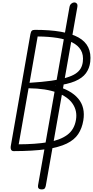

<svg xmlns="http://www.w3.org/2000/svg" viewBox="-20 -1220 750 1550"><path d="M708.5 -720Q702.5 -668.5 673.8 -629Q645 -589.5 584.8 -564Q524.5 -538.5 424.5 -527.5Q552 -494.5 611.2 -424.2Q670.5 -354 652.5 -247Q642 -184 611.2 -137.5Q580.5 -91 518.5 -60.8Q456.5 -30.5 352.5 -15.5Q248.5 -0.5 91 0Q75.5 0 69.8 -11.2Q64 -22.5 66.5 -38L225.5 -944.5Q229.5 -965 237 -972Q244.5 -979 262.5 -979Q503.5 -979 613.8 -917.5Q724 -856 708.5 -720ZM131 -55Q266.5 -55.5 365.5 -71.8Q464.5 -88 522.8 -131Q581 -174 593.5 -254Q605 -324.5 567.2 -381.2Q529.5 -438 440.8 -472Q352 -506 210.5 -507.5ZM218.5 -551.5Q321.5 -558 394.2 -568.2Q467 -578.5 515 -592.8Q563 -607 590.8 -625.8Q618.5 -644.5 631.8 -668Q645 -691.5 648.5 -720.5Q655.5 -776.5 633 -815.2Q610.5 -854 562 -878.2Q513.5 -902.5 443 -913.8Q372.5 -925 284 -925.5ZM604 -1161 350 278Q348 290 342.2 299.5Q336.5 309 317 309Q298.5 309 291.5 300.2Q284.5 291.5 287 277L541 -1163.5Q544.5 -1182 556.5 -1191.2Q568.5 -1200.5 580 -1200.5Q592 -1200.5 600 -1191.5Q608 -1182.5 604 -1161Z"/></svg>

Font: Edu QLD Hand
Style: Regular
Weight: 400
Designer: Tina and Corey Anderson, Eben Sorkin
Foundry: Sorkin Type Co.
Version: Version 2.000